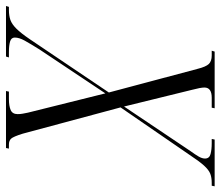

<svg xmlns="http://www.w3.org/2000/svg" viewBox="-114 -686 754 657"><g transform="rotate(90 263.5 -357.0)"><path d="M-45 0 -42 -10H-31Q-12 -10 2.5 -15Q17 -20 32.5 -35.5Q48 -51 69 -82L251 -352L170 -656Q163 -684 153.5 -694Q144 -704 124 -704H108L111 -714H305L303 -704H269Q234 -704 234 -679Q234 -666 242 -636L299 -404L452 -632Q463 -647 470 -659Q477 -671 477 -681Q477 -696 461.5 -700Q446 -704 425 -704H410L412 -714H572L570 -704H560Q542 -704 529 -699Q516 -694 501 -677.5Q486 -661 463 -626L302 -392L392 -57Q402 -25 409 -17.5Q416 -10 429 -10H443L441 0H246L248 -10H274Q297 -10 311 -16Q325 -22 325 -40Q325 -49 323.5 -57Q322 -65 320 -75L254 -340L104 -115Q84 -83 73.5 -64Q63 -45 63 -30Q63 -18 76.5 -14Q90 -10 112 -10H131L128 0Z"/></g></svg>

Font: Noto Serif Display ExtraCondensed Light
Style: Italic
Weight: 300
Width: 2
Italic angle: -12°
Designer: Monotype Design Team
Foundry: Monotype Imaging Inc.
Version: Version 2.009